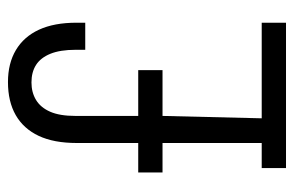

<svg xmlns="http://www.w3.org/2000/svg" viewBox="-148 -590 738 482"><g transform="rotate(-90 221.0 -349.0)"><path d="M40 0V-61H103V-310H29V-371H103V-525Q103 -583 121 -621Q139 -659 173 -678.5Q207 -698 256 -698Q303 -698 336.5 -678Q370 -658 387.5 -620Q405 -582 405 -526V-504H337V-528Q337 -567 327 -591.5Q317 -616 299 -627.5Q281 -639 255 -639Q230 -639 211 -627.5Q192 -616 181.5 -592Q171 -568 171 -529V-371H286V-310H171L165 -61H405V0Z"/></g></svg>

Font: Archivo Condensed Light
Style: Regular
Weight: 300
Width: 3
Designer: Hector Gatti
Foundry: Omnibus-Type
Version: Version 2.001